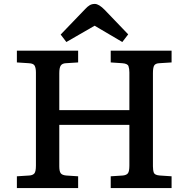

<svg xmlns="http://www.w3.org/2000/svg" viewBox="-20 -958 959 978"><path d="M66 0V-60L129 -64Q146 -65 154.5 -74Q163 -83 163 -115V-589Q163 -610 157 -622.5Q151 -635 127 -636L66 -640V-700H378V-640L315 -636Q297 -635 289.5 -624Q282 -613 282 -585V-397H639V-589Q639 -608 634.5 -621Q630 -634 603 -636L544 -640V-700H854V-640L791 -636Q772 -635 765.5 -624.5Q759 -614 759 -585V-111Q759 -91 763.5 -78.5Q768 -66 794 -64L854 -60V0H544V-60L606 -64Q625 -66 632 -76Q639 -86 639 -115V-322H282V-111Q282 -86 289 -76Q296 -66 317 -64L378 -60V0ZM318 -744 289 -782 414 -912Q426 -925 437 -931.5Q448 -938 463 -938Q484 -938 514 -907L633 -783L603 -744L462 -827Z"/></svg>

Font: Literata 7pt Medium
Style: Regular
Weight: 500
Designer: Latin by Veronika Burian and Jose Scaglione. Greek by Irene Vlachou. Cyrillic by Vera Evstafieva.
Foundry: TypeTogether
Version: Version 3.002